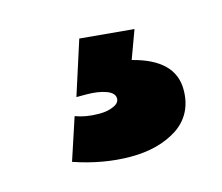

<svg xmlns="http://www.w3.org/2000/svg" viewBox="-51 -73 434 375"><g transform="rotate(-15 166.0 114.5)"><path d="M244 0 135 -10 100 99H120C136 99 149 101 160 105C171 109 176 115 176 122C176 128 172 133 165 136C157 140 147 142 135 142C116 142 100 139 87 134L59 219C97 232 135 239 173 239C210 239 242 231 268 214C293 197 306 172 306 139C306 98 278 71 223 57Z"/></g></svg>

Font: Argentum Sans ExtraBold
Style: Regular
Weight: 800
Designer: Julieta Ulanovsky
Foundry: Julieta Ulanovsky
Version: Version 5.001;February 15, 2019;FontCreator 11.5.0.2425 64-b